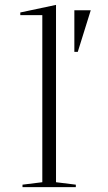

<svg xmlns="http://www.w3.org/2000/svg" viewBox="-20 -765 441 785"><path d="M209 -20 290 -10V0H72V-10L153 -20V-703H63V-714L209 -745ZM284 -553V-723H351L298 -553Z"/></svg>

Font: Kalnia SemiExpanded ExtraLight
Style: Regular
Weight: 250
Width: 6
Designer: Frida Medrano
Foundry: Frida Medrano
Version: Version 1.105